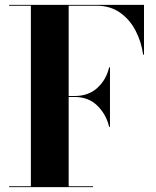

<svg xmlns="http://www.w3.org/2000/svg" viewBox="-20 -770 642 790"><path d="M17.5 -3.5H107V-746.5H17.5V-750H572.5V-545H569Q561.5 -598.5 537.5 -644.5Q513.5 -690.5 473.2 -718.5Q433 -746.5 377 -746.5H262.5V-375H287Q344.5 -375 381 -408.8Q417.5 -442.5 429 -493H432.5V-248H429Q417.5 -298.5 381 -334.8Q344.5 -371 287 -371H262.5V-3.5H362.5V0H17.5Z"/></svg>

Font: Bodoni* 48pt
Style: Bold
Weight: 700
Version: Version 2.3